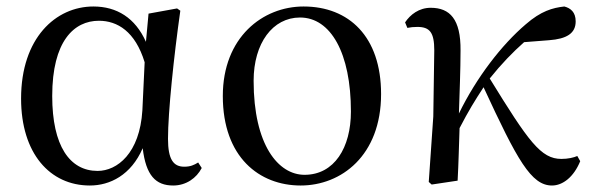

<svg xmlns="http://www.w3.org/2000/svg" viewBox="-20 -557 1828 592"><path d="M257 15C319 15 384 -17 420 -100C430 -16 460 15 514 15C554 15 586 -8 602 -39L591 -56C578 -48 567 -43 548 -43C515 -43 498 -65 498 -129C498 -211 516 -383 536 -524L526 -531L438 -515L430 -428C397 -502 340 -537 268 -537C152 -537 45 -440 45 -253C45 -84 134 15 257 15ZM426 -365 419 -217C411 -84 341 -30 281 -30C195 -30 141 -107 141 -261C141 -430 208 -493 285 -493C342 -493 397 -460 426 -365Z M907 15C1032 15 1155 -77 1155 -267C1155 -444 1056 -537 916 -537C790 -537 667 -442 667 -261C667 -72 780 15 907 15ZM919 -18C838 -18 762 -110 762 -308C762 -424 821 -503 905 -503C1000 -503 1062 -393 1062 -213C1062 -102 1011 -18 919 -18Z M1682 15C1715 15 1749 -11 1769 -60L1760 -76C1749 -71 1731 -67 1711 -67C1648 -67 1610 -120 1490 -315C1526 -360 1561 -396 1596 -427L1673 -433C1727 -437 1755 -454 1755 -491C1755 -520 1739 -532 1720 -537C1684 -533 1648 -523 1601 -482C1527 -419 1449 -318 1395 -207C1397 -273 1400 -340 1400 -401C1401 -498 1367 -533 1308 -533C1272 -533 1245 -512 1229 -488L1236 -471C1245 -473 1256 -474 1267 -474C1305 -474 1319 -457 1319 -402L1316 -198L1302 4L1311 12L1391 0C1394 -54 1395 -107 1397 -162C1425 -216 1443 -245 1471 -288C1575 -63 1618 15 1682 15Z"/></svg>

Font: Noto Serif JP Medium
Style: Regular
Weight: 500
Designer: Ryoko NISHIZUKA 西塚涼子 (kana & ideographs); Frank Grießhammer (Latin, Greek & Cyrillic); Wenlong ZHANG 张文龙 (bopomofo); San
Foundry: Adobe
Version: Version 2.001;hotconv 1.1.0;makeotfexe 2.6.0